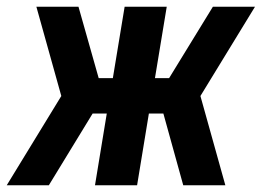

<svg xmlns="http://www.w3.org/2000/svg" viewBox="-41 -550 781 570"><path d="M-21 0H104L234 -213H276L241 0H366L401 -213H444L503 0H628L554 -265L716 -530H591L461 -318H419L454 -530H329L294 -318H252L192 -530H67L141 -265Z"/></svg>

Font: Iosevka Sparkle
Style: Bold Italic
Weight: 700
Italic angle: -9°
Designer: Belleve Invis
Foundry: Belleve Invis
Version: Version 4.5.0; ttfautohint (v1.8.3)